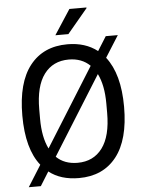

<svg xmlns="http://www.w3.org/2000/svg" viewBox="-61 -931 759 1015"><g transform="rotate(-5 319.0 -423.0)"><path d="M260 -751 346 -883H436L437 -880L329 -751ZM589 -343Q589 -168 518 -78Q447 12 319 12Q222 12 160 -37L114 37H50L121 -76Q49 -166 49 -343Q49 -518 120 -608Q191 -698 319 -698Q414 -698 478 -648L525 -723H589L517 -609Q589 -517 589 -343ZM141 -368V-318Q141 -220 172 -158L432 -574Q388 -617 319 -617Q235 -617 188 -554Q141 -491 141 -368ZM319 -69Q403 -69 450 -132Q497 -195 497 -318V-368Q497 -465 466 -527L206 -111Q249 -69 319 -69Z"/></g></svg>

Font: Archivo Narrow
Style: Regular
Weight: 400
Designer: Hector Gatti
Foundry: Omnibus-Type
Version: Version 1.003